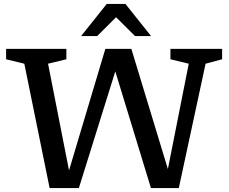

<svg xmlns="http://www.w3.org/2000/svg" viewBox="-20 -955 1162 975"><path d="M746.5 0 565.5 -592.5 380.5 0H232L103.5 -631.5L11 -654V-707H317V-654L224 -631.5L330.5 -89.5L515 -707H647L832.5 -96.5L938.5 -631.5L845.5 -654V-707H1108V-654L1024 -631.5L888 0ZM665.5 -772 569.5 -867.5 473.5 -772H392L522 -935H617L747 -772Z"/></svg>

Font: Newsreader Caption
Style: Regular
Weight: 400
Designer: Hugues Gentile
Foundry: Production Type
Version: Version 1.001